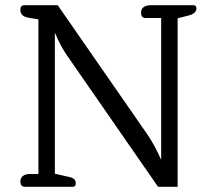

<svg xmlns="http://www.w3.org/2000/svg" viewBox="-20 -715 828 735"><path d="M58 -21Q58 -34 68 -41.5Q78 -49 95 -49H127V-641L95 -646Q75 -649 66.5 -656.5Q58 -664 58 -677Q58 -695 73 -695H201L543 -202Q572 -160 597 -103V-646H537Q520 -646 520 -667Q520 -680 529.5 -687.5Q539 -695 556 -695H721Q732 -695 732 -682Q732 -673 724 -666Q716 -659 703 -656L660 -645V0H585L237 -502Q212 -538 190 -590V-50L243 -38Q258 -35 264 -29Q270 -23 270 -13Q270 0 259 0H75Q58 0 58 -21Z"/></svg>

Font: Maitree
Style: Regular
Weight: 400
Designer: CadsonDemak Team
Foundry: CadsonDemak
Version: Version 1.001